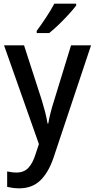

<svg xmlns="http://www.w3.org/2000/svg" viewBox="-20 -786 517 1046"><path d="M2 -539H111L208 -239Q218 -206 226 -175Q234 -144 239 -113H243Q247 -139 255.5 -172Q264 -205 275 -239L367 -539H476L271 75Q243 156 198.5 198Q154 240 85 240Q65 240 48.5 237.5Q32 235 19 232V148Q29 150 42.5 152Q56 154 70 154Q110 154 134 129Q158 104 173 56L192 -1ZM395 -756Q381 -737 355 -708.5Q329 -680 300 -652Q271 -624 248 -606H180V-618Q204 -650 231 -691Q258 -732 276 -766H395Z"/></svg>

Font: Noto Sans Sinhala SemiCondensed Medium
Style: Regular
Weight: 500
Width: 4
Designer: Jelle Bosma - Monotype Design Team
Foundry: Monotype Imaging Inc.
Version: Version 2.006; ttfautohint (v1.8.4.7-5d5b)